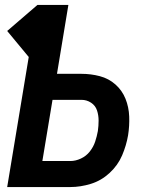

<svg xmlns="http://www.w3.org/2000/svg" viewBox="-20 -755 616 775"><path d="M9 0H264Q305 0 347 -13Q389 -26 422.5 -57Q456 -88 473 -128Q490 -168 497 -209Q503 -247 501.5 -285Q500 -323 486.5 -356.5Q473 -390 446 -414Q419 -438 383 -447.5Q347 -457 309 -457H210L256 -735H131L9 -630L96 -525ZM264 -105H151L192 -352H309Q330 -352 347.5 -340.5Q365 -329 371.5 -309.5Q378 -290 378 -268.5Q378 -247 375 -226Q371 -204 364 -183Q357 -162 342.5 -143.5Q328 -125 306.5 -115Q285 -105 264 -105Z"/></svg>

Font: Iosevka Sparkle Oblique
Style: Bold
Weight: 700
Italic angle: -9°
Designer: Belleve Invis
Foundry: Belleve Invis
Version: Version 4.5.0; ttfautohint (v1.8.3)